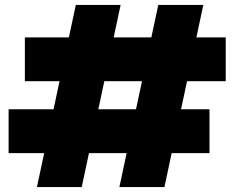

<svg xmlns="http://www.w3.org/2000/svg" viewBox="-20 -760 959 780"><path d="M288 -740H470L312 0H130ZM623 -740H806L648 0H465ZM15 -316H831V-138H15ZM81 -608H897V-430H81Z"/></svg>

Font: Parkinsans Light ExtraBold
Style: Regular
Weight: 800
Version: Version 1.000